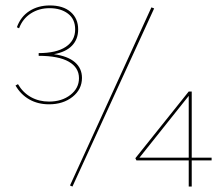

<svg xmlns="http://www.w3.org/2000/svg" viewBox="-20 -685 818 705"><path d="M160 -302Q119 -302 87.5 -320Q56 -338 37 -371L46 -376Q64 -345 93.5 -328.5Q123 -312 160 -312Q207 -312 238.5 -336.5Q270 -361 270 -398Q270 -437 232.5 -458.5Q195 -480 122 -480V-490Q187 -490 221.5 -513Q256 -536 256 -577Q256 -615 229.5 -635Q203 -655 162 -655Q123 -655 93 -635.5Q63 -616 50 -581L42 -585Q56 -624 88 -644.5Q120 -665 163 -665Q212 -665 239.5 -641Q267 -617 267 -577Q267 -541 244.5 -517.5Q222 -494 178 -486Q229 -479 255 -456.5Q281 -434 281 -399Q281 -357 246.5 -329.5Q212 -302 160 -302ZM546 -654 246 0 237 -4 536 -658ZM757 -96H684V0H673V-96H481L477 -104L673 -349H684V-106H757ZM673 -106V-333L492 -106Z"/></svg>

Font: Ysabeau Infant Hairline
Style: Regular
Weight: 100
Designer: Christian Thalmann (Catharsis Fonts)
Version: Version 0.003